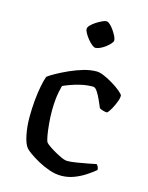

<svg xmlns="http://www.w3.org/2000/svg" viewBox="-112 -802 673 873"><g transform="rotate(15 225.0 -366.0)"><path d="M261 0Q234 0 205 -10Q176 -20 150 -34.5Q124 -49 106 -62Q88 -75 83 -82Q70 -98 62 -137Q54 -176 54 -220Q54 -261 57.5 -298.5Q61 -336 67 -367Q73 -398 80 -417Q93 -427 117.5 -440.5Q142 -454 172 -467.5Q202 -481 234 -490.5Q266 -500 296 -500Q311 -500 332.5 -490.5Q354 -481 375.5 -468Q397 -455 412.5 -442Q428 -429 430 -423Q431 -412 424 -393.5Q417 -375 407.5 -357.5Q398 -340 389 -332Q380 -332 370 -335Q360 -338 353 -342Q347 -356 338 -376.5Q329 -397 318.5 -413Q308 -429 298 -429Q268 -429 240.5 -422.5Q213 -416 191.5 -408Q170 -400 160 -395Q157 -385 153 -365.5Q149 -346 147 -322.5Q145 -299 145 -276Q145 -244 148 -212.5Q151 -181 155 -158.5Q159 -136 164 -129Q167 -125 179.5 -116Q192 -107 209.5 -97Q227 -87 243.5 -79.5Q260 -72 272 -72Q288 -72 316 -76.5Q344 -81 369.5 -86Q395 -91 404 -93Q408 -90 411.5 -83.5Q415 -77 415 -68Q396 -52 372 -36.5Q348 -21 320 -10.5Q292 0 261 0ZM261 -602Q255 -602 244.5 -610.5Q234 -619 224 -631.5Q214 -644 207.5 -656Q201 -668 201 -675Q201 -683 210 -692.5Q219 -702 232 -710.5Q245 -719 258.5 -725.5Q272 -732 279 -732Q287 -732 296.5 -723.5Q306 -715 315 -702Q324 -689 330 -677Q336 -665 336 -656Q336 -650 327.5 -640.5Q319 -631 307 -622Q295 -613 282.5 -607.5Q270 -602 261 -602Z"/></g></svg>

Font: Texturina 12pt
Style: Regular
Weight: 400
Designer: Guillermo Torres Carreño
Foundry: Omnibus-Type
Version: Version 1.002